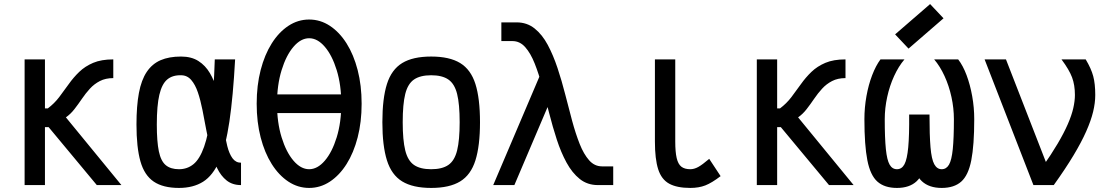

<svg xmlns="http://www.w3.org/2000/svg" viewBox="-20 -910 5440 944"><path d="M101 0V-618H201V-377H215Q247 -401 271 -432.5Q295 -464 318 -496.5Q341 -529 369.5 -556.5Q398 -584 438 -601Q478 -618 537 -618V-526Q499 -526 471 -511.5Q443 -497 422 -474Q401 -451 383 -424.5Q365 -398 346 -373.5Q327 -349 304 -333L577 0H456L219 -285H201V0Z M1165 -110V0Q1123 0 1094.5 -22.5Q1066 -45 1047.5 -83.5Q1029 -122 1016.5 -170Q1004 -218 994.5 -269.5Q985 -321 975.5 -369Q966 -417 953 -455.5Q940 -494 920 -517Q900 -540 870 -540Q828 -541 802 -519Q776 -497 763.5 -444Q751 -391 751 -298Q751 -214 761 -166Q771 -118 795 -98Q819 -78 860 -78Q901 -78 931.5 -103Q962 -128 983.5 -188.5Q1005 -249 1018 -353.5Q1031 -458 1036 -618H1136Q1126 -435 1108 -313Q1090 -191 1058.5 -119Q1027 -47 978.5 -16.5Q930 14 860 14Q782 14 736 -17Q690 -48 670.5 -116.5Q651 -185 651 -298Q651 -389 663 -453Q675 -517 701.5 -556.5Q728 -596 769.5 -614Q811 -632 870 -632Q921 -632 955.5 -610Q990 -588 1012 -550.5Q1034 -513 1047 -467Q1060 -421 1067.5 -371Q1075 -321 1081.5 -275Q1088 -229 1097.5 -191.5Q1107 -154 1123 -132Q1139 -110 1165 -110Z M1500 14Q1445 14 1398 -17Q1351 -48 1316 -103.5Q1281 -159 1261.5 -234.5Q1242 -310 1242 -400Q1242 -490 1261.5 -565.5Q1281 -641 1316 -696.5Q1351 -752 1398 -783Q1445 -814 1500 -814Q1555 -814 1602 -783Q1649 -752 1684 -696.5Q1719 -641 1738.5 -565.5Q1758 -490 1758 -400Q1758 -310 1738.5 -234.5Q1719 -159 1684 -103.5Q1649 -48 1602 -17Q1555 14 1500 14ZM1500 -78Q1541 -78 1577 -120Q1613 -162 1635.5 -235Q1658 -308 1658 -400Q1658 -492 1635.5 -565Q1613 -638 1577 -680Q1541 -722 1500 -722Q1459 -722 1423 -680Q1387 -638 1364.5 -565Q1342 -492 1342 -400Q1342 -308 1364.5 -235Q1387 -162 1423 -120Q1459 -78 1500 -78ZM1290 -354V-446H1715V-354Z M2100 14Q2010 14 1957.5 -18Q1905 -50 1882.5 -121.5Q1860 -193 1860 -309Q1860 -426 1882.5 -497Q1905 -568 1957.5 -600Q2010 -632 2100 -632Q2190 -632 2242.5 -600Q2295 -568 2317.5 -497Q2340 -426 2340 -309Q2340 -193 2317.5 -121.5Q2295 -50 2242.5 -18Q2190 14 2100 14ZM2100 -78Q2154 -78 2184.5 -99Q2215 -120 2227.5 -170.5Q2240 -221 2240 -309Q2240 -398 2227.5 -448Q2215 -498 2184.5 -519Q2154 -540 2100 -540Q2046 -540 2015.5 -519Q1985 -498 1972.5 -448Q1960 -398 1960 -309Q1960 -221 1972.5 -170.5Q1985 -120 2015.5 -99Q2046 -78 2100 -78Z M2920 0Q2868 0 2830.5 -30Q2793 -60 2765.5 -110.5Q2738 -161 2717.5 -224Q2697 -287 2680 -354Q2663 -421 2646 -484Q2629 -547 2609 -597.5Q2589 -648 2562.5 -678Q2536 -708 2500 -708H2445V-800H2520Q2571 -800 2608.5 -770Q2646 -740 2673 -689.5Q2700 -639 2721 -576Q2742 -513 2759 -446Q2776 -379 2793 -316Q2810 -253 2830 -202.5Q2850 -152 2876.5 -122Q2903 -92 2940 -92H2995V0ZM2405 0 2666 -613 2709 -470 2509 0Z M3374 14Q3308 14 3270 -7Q3232 -28 3216 -78Q3200 -128 3200 -214V-618H3300V-214Q3300 -163 3307 -133Q3314 -103 3330 -90.5Q3346 -78 3374 -78Q3393 -78 3413 -89Q3433 -100 3467 -129L3523 -44Q3480 -11 3448 1.5Q3416 14 3374 14Z M3701 0V-618H3801V-377H3815Q3847 -401 3871 -432.5Q3895 -464 3918 -496.5Q3941 -529 3969.5 -556.5Q3998 -584 4038 -601Q4078 -618 4137 -618V-526Q4099 -526 4071 -511.5Q4043 -497 4022 -474Q4001 -451 3983 -424.5Q3965 -398 3946 -373.5Q3927 -349 3904 -333L4177 0H4056L3819 -285H3801V0Z M4610 14Q4548 14 4512.5 -19Q4477 -52 4463 -131Q4449 -210 4450 -347H4550Q4550 -245 4555 -186Q4560 -127 4573.5 -102.5Q4587 -78 4610 -78Q4633 -78 4646 -100.5Q4659 -123 4664.5 -177Q4670 -231 4670 -324Q4670 -378 4658 -433Q4646 -488 4624 -536Q4602 -584 4573 -618H4691Q4715 -587 4732.5 -540Q4750 -493 4760 -437Q4770 -381 4770 -324Q4770 -196 4755.5 -122Q4741 -48 4706 -17Q4671 14 4610 14ZM4390 14Q4329 14 4294 -17Q4259 -48 4244.5 -122Q4230 -196 4230 -324Q4230 -381 4240 -437Q4250 -493 4268 -540Q4286 -587 4309 -618H4427Q4398 -584 4376 -536Q4354 -488 4342 -433Q4330 -378 4330 -324Q4330 -231 4335.5 -177Q4341 -123 4354 -100.5Q4367 -78 4390 -78Q4414 -78 4427 -102.5Q4440 -127 4445.5 -186Q4451 -245 4450 -347H4550Q4551 -210 4536.5 -131Q4522 -52 4487 -19Q4452 14 4390 14ZM4447 -671 4381 -741 4553 -890 4619 -820Z M5061 0 4821 -618H4926L5161 -14V0ZM5161 0 5104 -87Q5149 -151 5180 -203.5Q5211 -256 5230 -299.5Q5249 -343 5257 -378.5Q5265 -414 5265 -443Q5265 -492 5251 -529.5Q5237 -567 5199 -618H5318Q5345 -573 5355 -535.5Q5365 -498 5365 -443Q5365 -404 5354.5 -360.5Q5344 -317 5320.5 -264Q5297 -211 5258 -146Q5219 -81 5161 0Z"/></svg>

Font: Victor Mono Thin
Style: Regular
Weight: 100
Monospace: yes
Designer: Rune Bjørnerås
Version: Version 1.561;gftools[0.9.30]